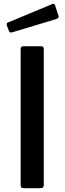

<svg xmlns="http://www.w3.org/2000/svg" viewBox="-20 -984 338 1004"><path d="M196 -742Q209 -742 209 -727V-19Q209 -8 204.5 -4Q200 0 188 0H106Q96 0 92 -3.5Q88 -7 88 -16V-727Q88 -742 102 -742ZM285 -904Q287 -898 287 -897Q287 -889 273 -884L44 -815Q41 -814 37 -814Q29 -814 26 -824L16 -850Q15 -852 15 -856Q15 -865 21 -866L254 -963L258 -964Q265 -964 268 -956Z"/></svg>

Font: n
Style: Regular
Weight: 500
Designer: Pablo Impallari, Rodrigo Fuenzalida
Foundry: Impallari Type
Version: Version 1.002; ttfautohint (v1.5)